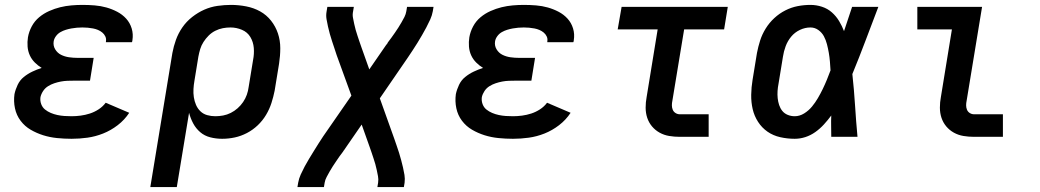

<svg xmlns="http://www.w3.org/2000/svg" viewBox="-20 -558 4240 783"><path d="M272 8Q242 8 212.5 5Q183 2 156 -6.5Q129 -15 105 -29Q81 -43 64 -65.5Q47 -88 41 -116.5Q35 -145 39 -174Q43 -193 52 -212Q61 -231 77 -244Q93 -257 112 -266Q131 -275 150 -281Q135 -290 122 -303Q109 -316 101.5 -332.5Q94 -349 92.5 -368Q91 -387 94 -406Q98 -429 109.5 -450.5Q121 -472 139.5 -487.5Q158 -503 180.5 -513Q203 -523 225.5 -528.5Q248 -534 271 -536Q294 -538 316 -538Q341 -538 366 -536Q391 -534 414 -527.5Q437 -521 458 -510Q479 -499 494.5 -482Q510 -465 517 -442Q524 -419 520 -394Q520 -392 519.5 -390Q519 -388 518 -386H412Q412 -387 412 -387.5Q412 -388 412 -389Q414 -400 409.5 -409.5Q405 -419 397 -425.5Q389 -432 379.5 -436Q370 -440 359.5 -442Q349 -444 338 -445Q327 -446 316 -446Q305 -446 293.5 -445Q282 -444 271 -442Q260 -440 248.5 -436.5Q237 -433 226.5 -427Q216 -421 208.5 -411Q201 -401 199 -390Q196 -372 205 -357Q214 -342 229 -334.5Q244 -327 261.5 -324.5Q279 -322 297 -322H362L347 -229H282Q268 -229 255 -228.5Q242 -228 228.5 -225.5Q215 -223 201.5 -218.5Q188 -214 176 -206.5Q164 -199 156 -187Q148 -175 145 -162Q143 -147 148 -133.5Q153 -120 163.5 -111.5Q174 -103 187 -97.5Q200 -92 214 -89Q228 -86 242.5 -85Q257 -84 272 -84Q290 -84 309 -86.5Q328 -89 346.5 -95Q365 -101 382 -112Q399 -123 411 -139L507 -98Q488 -69 460 -47.5Q432 -26 400.5 -13.5Q369 -1 336.5 3.5Q304 8 272 8Z M593 205 683 -342Q688 -369 697.5 -395.5Q707 -422 723.5 -446Q740 -470 763.5 -488.5Q787 -507 813 -518.5Q839 -530 867 -534Q895 -538 922 -538Q953 -538 984 -532Q1015 -526 1041 -511.5Q1067 -497 1085.5 -473.5Q1104 -450 1113.5 -421.5Q1123 -393 1123 -361.5Q1123 -330 1118 -298L1100 -188Q1095 -163 1087 -138Q1079 -113 1065 -89.5Q1051 -66 1031 -47Q1011 -28 987 -15.5Q963 -3 937.5 2.5Q912 8 886 8Q861 8 837.5 2Q814 -4 796.5 -19Q779 -34 768 -54.5Q757 -75 751 -98L701 205ZM858 -84Q874 -84 890 -87Q906 -90 921 -97.5Q936 -105 949 -116.5Q962 -128 971.5 -142Q981 -156 986.5 -171.5Q992 -187 994 -203L1012 -313Q1017 -338 1015 -362.5Q1013 -387 1001 -407Q989 -427 966.5 -436.5Q944 -446 920 -446Q904 -446 888.5 -443Q873 -440 858 -432.5Q843 -425 831 -413Q819 -401 810 -387Q801 -373 796.5 -358Q792 -343 789 -327L773 -229Q770 -212 769 -195Q768 -178 770.5 -161.5Q773 -145 779.5 -130Q786 -115 797.5 -104Q809 -93 825 -88.5Q841 -84 858 -84Z M1193 205 1196 187Q1199 170 1206.5 153.5Q1214 137 1222.5 121Q1231 105 1240.5 89.5Q1250 74 1259.5 58.5Q1269 43 1278.5 28Q1288 13 1298 -2L1413 -168L1353 -333Q1348 -348 1343.5 -362Q1339 -376 1334 -390.5Q1329 -405 1325 -420Q1321 -435 1317.5 -450Q1314 -465 1311.5 -480.5Q1309 -496 1312 -512L1315 -530H1423L1420 -512Q1417 -498 1419.5 -485.5Q1422 -473 1424.5 -460.5Q1427 -448 1430.5 -436Q1434 -424 1438 -412Q1442 -400 1446 -388Q1450 -376 1454 -365L1486 -275L1555 -375Q1557 -377 1558.5 -379Q1560 -381 1561 -383V-384Q1569 -394 1576 -404Q1583 -414 1590.5 -424.5Q1598 -435 1604.5 -445.5Q1611 -456 1617.5 -467Q1624 -478 1629.5 -489Q1635 -500 1637 -512L1640 -530H1748L1745 -512Q1742 -495 1734.5 -478.5Q1727 -462 1718.5 -446Q1710 -430 1701 -414.5Q1692 -399 1682.5 -383.5Q1673 -368 1663 -353Q1653 -338 1643 -323L1529 -157L1588 8Q1593 23 1598 37Q1603 51 1607.5 65.5Q1612 80 1616 95Q1620 110 1623.5 125Q1627 140 1629.5 155.5Q1632 171 1630 187L1627 205H1519L1522 187Q1524 173 1521.5 160.5Q1519 148 1516.5 135.5Q1514 123 1510.5 111Q1507 99 1503 87Q1499 75 1495 63Q1491 51 1487 40L1455 -50L1386 50Q1385 52 1383.5 54Q1382 56 1380 58V59Q1372 69 1365 79Q1358 89 1351 99.5Q1344 110 1337 120.5Q1330 131 1324 142Q1318 153 1312 164Q1306 175 1304 187L1301 205Z M2072 8Q2042 8 2012.5 5Q1983 2 1956 -6.5Q1929 -15 1905 -29Q1881 -43 1864 -65.5Q1847 -88 1841 -116.5Q1835 -145 1839 -174Q1843 -193 1852 -212Q1861 -231 1877 -244Q1893 -257 1912 -266Q1931 -275 1950 -281Q1935 -290 1922 -303Q1909 -316 1901.5 -332.5Q1894 -349 1892.5 -368Q1891 -387 1894 -406Q1898 -429 1909.5 -450.5Q1921 -472 1939.5 -487.5Q1958 -503 1980.5 -513Q2003 -523 2025.5 -528.5Q2048 -534 2071 -536Q2094 -538 2116 -538Q2141 -538 2166 -536Q2191 -534 2214 -527.5Q2237 -521 2258 -510Q2279 -499 2294.5 -482Q2310 -465 2317 -442Q2324 -419 2320 -394Q2320 -392 2319.5 -390Q2319 -388 2318 -386H2212Q2212 -387 2212 -387.5Q2212 -388 2212 -389Q2214 -400 2209.5 -409.5Q2205 -419 2197 -425.5Q2189 -432 2179.5 -436Q2170 -440 2159.5 -442Q2149 -444 2138 -445Q2127 -446 2116 -446Q2105 -446 2093.5 -445Q2082 -444 2071 -442Q2060 -440 2048.5 -436.5Q2037 -433 2026.5 -427Q2016 -421 2008.5 -411Q2001 -401 1999 -390Q1996 -372 2005 -357Q2014 -342 2029 -334.5Q2044 -327 2061.5 -324.5Q2079 -322 2097 -322H2162L2147 -229H2082Q2068 -229 2055 -228.5Q2042 -228 2028.5 -225.5Q2015 -223 2001.5 -218.5Q1988 -214 1976 -206.5Q1964 -199 1956 -187Q1948 -175 1945 -162Q1943 -147 1948 -133.5Q1953 -120 1963.5 -111.5Q1974 -103 1987 -97.5Q2000 -92 2014 -89Q2028 -86 2042.5 -85Q2057 -84 2072 -84Q2090 -84 2109 -86.5Q2128 -89 2146.5 -95Q2165 -101 2182 -112Q2199 -123 2211 -139L2307 -98Q2288 -69 2260 -47.5Q2232 -26 2200.5 -13.5Q2169 -1 2136.5 3.5Q2104 8 2072 8Z M2752 0Q2730 0 2709 -3.5Q2688 -7 2670 -17Q2652 -27 2639 -42.5Q2626 -58 2619.5 -77.5Q2613 -97 2613 -119Q2613 -141 2617 -162L2662 -438H2499L2515 -530H2948L2933 -438H2770L2722 -147Q2720 -138 2720 -128.5Q2720 -119 2723.5 -110.5Q2727 -102 2735 -97Q2743 -92 2752 -92H2870V0Z M3221 8Q3191 8 3162 1.5Q3133 -5 3110 -21Q3087 -37 3071.5 -61Q3056 -85 3049.5 -113Q3043 -141 3043.5 -171.5Q3044 -202 3049 -232L3067 -342Q3072 -368 3080 -393Q3088 -418 3102.5 -441.5Q3117 -465 3137.5 -484Q3158 -503 3182.5 -515.5Q3207 -528 3233 -533Q3259 -538 3285 -538Q3309 -538 3332 -530.5Q3355 -523 3372.5 -507.5Q3390 -492 3402 -472Q3414 -452 3422 -431Q3430 -456 3438.5 -480.5Q3447 -505 3455 -530H3562Q3536 -462 3510 -393Q3484 -324 3456 -256Q3463 -192 3467 -128Q3471 -64 3477 0H3370Q3370 -22 3369.5 -43.5Q3369 -65 3370 -87Q3356 -68 3340 -50.5Q3324 -33 3305 -19.5Q3286 -6 3264.5 1Q3243 8 3221 8ZM3221 -84Q3241 -84 3259.5 -95.5Q3278 -107 3291.5 -123.5Q3305 -140 3315.5 -158Q3326 -176 3335 -194.5Q3344 -213 3352 -232.5Q3360 -252 3367 -271Q3366 -289 3364.5 -307Q3363 -325 3360 -342.5Q3357 -360 3352.5 -377.5Q3348 -395 3340 -410Q3332 -425 3317.5 -435.5Q3303 -446 3285 -446Q3263 -446 3242 -436Q3221 -426 3206.5 -408.5Q3192 -391 3184 -369.5Q3176 -348 3173 -327L3155 -217Q3152 -202 3151 -187Q3150 -172 3151.5 -157.5Q3153 -143 3157.5 -129.5Q3162 -116 3170.5 -105.5Q3179 -95 3192.5 -89.5Q3206 -84 3221 -84Z M3952 0Q3930 0 3909 -3.5Q3888 -7 3870 -17Q3852 -27 3839 -42.5Q3826 -58 3819.5 -77.5Q3813 -97 3813 -119Q3813 -141 3817 -162L3862 -438H3721V-530H3985L3922 -147Q3920 -138 3920 -128.5Q3920 -119 3923.5 -110.5Q3927 -102 3935 -97Q3943 -92 3952 -92H4070V0Z"/></svg>

Font: Iosevka Curly SmBdEx
Style: Italic
Weight: 600
Width: 7
Italic angle: -9°
Monospace: yes
Designer: Belleve Invis
Foundry: Belleve Invis
Version: Version 11.1.0; ttfautohint (v1.8.3)